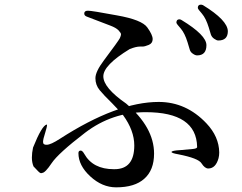

<svg xmlns="http://www.w3.org/2000/svg" viewBox="-20 -807 1040 825"><path d="M342 -749Q342 -740 352 -736L454 -697Q478 -688 489 -677Q500 -665 500 -660Q500 -654 495 -643Q489 -631 426 -547Q390 -499 390 -471Q390 -442 408 -420Q426 -398 462 -363Q497 -327 509 -312Q557 -246 557 -182Q557 -80 472 -80H469Q379 -80 342 -146Q334 -160 327 -160Q317 -160 317 -149Q317 -96 368 -49Q419 -2 479 -2Q559 -2 600 -39Q642 -76 642 -147Q642 -260 522 -362Q424 -430 424 -479Q424 -527 537 -596Q564 -607 582 -607H593Q602 -607 619 -614Q636 -621 636 -639Q636 -657 613 -689Q590 -722 482 -741Q375 -761 358 -761Q342 -761 342 -749ZM827 -175Q827 -169 810 -167Q793 -165 755 -162Q718 -160 717 -154Q717 -149 746 -144Q833 -127 846 -105Q860 -83 875 -83H876Q907 -84 919 -127Q922 -139 922 -152Q921 -220 867 -277Q780 -369 662 -369Q483 -369 238 -211Q198 -185 181 -185Q165 -184 165 -197Q165 -209 174 -236Q182 -263 182 -267Q182 -272 181 -272Q160 -268 122 -173Q117 -150 117 -130Q117 -109 124 -92Q150 -63 155 -63Q161 -63 161 -64Q174 -64 202 -106Q230 -148 346 -237Q462 -325 606 -325Q824 -325 827 -176ZM827 -569Q867 -569 867 -613Q867 -656 760 -721Q755 -724 751 -724Q738 -724 738 -710V-709Q739 -704 757 -684Q774 -664 786 -625L795 -595Q798 -583 809 -576Q819 -569 827 -569ZM959 -673Q958 -720 852 -785Q847 -787 843 -787Q830 -787 830 -773Q830 -768 848 -748Q865 -728 877 -689L886 -659Q890 -647 901 -640Q911 -633 918 -633Q959 -633 959 -673Z"/></svg>

Font: Sawarabi Mincho
Style: Regular
Weight: 400
Version: Version 1.082; ttfautohint (v1.8.4.7-5d5b)